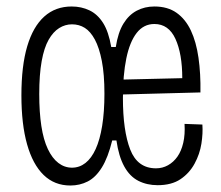

<svg xmlns="http://www.w3.org/2000/svg" viewBox="-20 -560 680 592"><path d="M197 12Q148 12 114.5 -20.5Q81 -53 63.5 -115Q46 -177 46 -266Q46 -357 64 -417.5Q82 -478 116.5 -509Q151 -540 201 -540Q231 -540 256 -528Q281 -516 298 -489Q315 -462 323 -415H337Q344 -460 360.5 -487Q377 -514 401.5 -527Q426 -540 456 -540Q497 -540 524.5 -520.5Q552 -501 568.5 -466Q585 -431 592 -382Q599 -333 598 -275L331 -268V-314L542 -319Q542 -394 521 -440Q500 -486 456 -486Q423 -486 401.5 -458.5Q380 -431 369.5 -380Q359 -329 359 -258Q359 -157 381.5 -99Q404 -41 461 -41Q481 -41 498 -50.5Q515 -60 527 -77Q539 -94 545 -119.5Q551 -145 549 -178L604 -176Q606 -149 601 -117Q596 -85 580 -55.5Q564 -26 536.5 -7.5Q509 11 466 11Q433 11 406.5 -2.5Q380 -16 363 -47Q346 -78 339 -127H326Q313 -74 294 -43.5Q275 -13 250.5 -0.5Q226 12 197 12ZM202 -43Q225 -43 243.5 -57.5Q262 -72 275 -100.5Q288 -129 295 -172Q302 -215 302 -271Q302 -331 294 -372Q286 -413 272.5 -438Q259 -463 241.5 -474Q224 -485 202 -485Q181 -485 162.5 -473.5Q144 -462 130 -437.5Q116 -413 108.5 -371.5Q101 -330 101 -270Q101 -214 107.5 -171.5Q114 -129 127.5 -100.5Q141 -72 160 -57.5Q179 -43 202 -43Z"/></svg>

Font: Bricolage Grotesque 24pt Condensed ExtraLight
Style: Regular
Weight: 250
Width: 3
Designer: Mathieu Triay
Foundry: Atelier Triay
Version: Version 1.001;gftools[0.9.33.dev8+g029e19f]